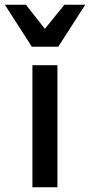

<svg xmlns="http://www.w3.org/2000/svg" viewBox="-59 -786 377 806"><path d="M77.1 0V-512.2H182.1V0ZM185.5 -589.8H74.7L-38.6 -766.1H49.8L129.4 -665L211.4 -766.1H298.8Z"/></svg>

Font: Lorenzo Sans Medium
Style: Regular
Weight: 500
Foundry: Intel Corporation
Version: Version 1.00; ttfautohint (v1.5)